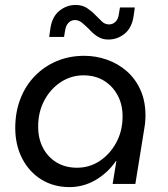

<svg xmlns="http://www.w3.org/2000/svg" viewBox="-20 -750 686 783"><path d="M263.4 13Q198.6 13 148.6 -18Q98.6 -49 70.4 -103.8Q42.2 -158.6 42.2 -228.2Q42.2 -292.4 62.9 -346.3Q83.6 -400.2 121.7 -439.6Q159.8 -479 211.2 -500.7Q262.6 -522.4 323.4 -522.4Q371 -522.4 416 -506.7Q461 -491 496.9 -459.7Q532.8 -428.4 553.6 -381.5Q574.4 -334.6 573.2 -271.6Q572.8 -257.4 571.4 -244.9Q570 -232.4 567.6 -220.4L532 0H439.4L454.6 -93.4H453Q419 -44.4 369.5 -15.7Q320 13 263.4 13ZM294 -66Q344.8 -66 385.9 -93Q427 -120 452.6 -165.8Q478.2 -211.6 479.8 -267.6Q481.4 -318.2 461.7 -357.5Q442 -396.8 405.8 -419.8Q369.6 -442.8 320.4 -442.8Q270.2 -442.8 228 -415.2Q185.8 -387.6 160.7 -340.3Q135.6 -293 135.6 -234Q135.6 -183.8 155.8 -146Q176 -108.2 211.6 -87.1Q247.2 -66 294 -66ZM422.2 -588.8Q402.8 -588.8 387.9 -595.7Q373 -602.6 362.1 -612.4Q351.2 -622.2 342.4 -631.8Q328.4 -645.6 315 -656.9Q301.6 -668.2 285 -668.2Q270.8 -668.2 259.7 -657.4Q248.6 -646.6 245.4 -625L241.2 -599.4H180.6L185.4 -633.4Q192.4 -682 222.1 -705.9Q251.8 -729.8 288.6 -729.8Q315.6 -729.8 334.7 -717.2Q353.8 -704.6 366.8 -690.8Q382 -676.4 394.6 -663.4Q407.2 -650.4 425 -650.4Q439.6 -650.4 451 -661.2Q462.4 -672 465 -694L469.2 -719.6H529.8L525 -685.6Q518 -636.6 488.5 -612.7Q459 -588.8 422.2 -588.8Z"/></svg>

Font: MuseoModerno Thin
Style: Italic
Weight: 100
Italic angle: -9°
Designer: Pablo Cosgaya, Héctor Gatti, Marcela Romero, and the Authors of The MuseoModerno Project.
Foundry: Omnibus-Type Team
Version: Version 1.003